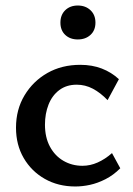

<svg xmlns="http://www.w3.org/2000/svg" viewBox="-20 -665 483 696"><path d="M253 11Q191 11 142.5 -16.5Q94 -44 66 -92Q38 -140 38 -202Q38 -268 69 -319.5Q100 -371 152 -400.5Q204 -430 271 -430Q314 -430 349 -416.5Q384 -403 411 -378L370 -302Q344 -329 316.5 -343.5Q289 -358 258 -358Q221 -358 195 -338.5Q169 -319 156 -286Q143 -253 143 -213Q143 -167 161 -133.5Q179 -100 210 -82Q241 -64 279 -64Q307 -64 334 -76Q361 -88 386 -110L416 -55Q391 -30 362.5 -15.5Q334 -1 306.5 5Q279 11 253 11ZM262 -522Q234 -522 216.5 -538.5Q199 -555 199 -583Q199 -611 216.5 -628Q234 -645 262 -645Q290 -645 308 -628Q326 -611 326 -583Q326 -555 308 -538.5Q290 -522 262 -522Z"/></svg>

Font: Ysabeau Infant SemiBold
Style: Regular
Weight: 600
Designer: Christian Thalmann (Catharsis Fonts)
Version: Version 2.002; featfreeze: ss01,ss02,lnum